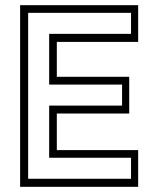

<svg xmlns="http://www.w3.org/2000/svg" viewBox="-20 -720 610 740"><path d="M57.5 0V-700H512.5V-558.5H199V-424H478V-282.5H199V-141.5H512.5V0ZM88.5 -31H485V-112H169.5V-313H450.5V-394H169.5V-589.5H485V-670.5H88.5Z"/></svg>

Font: Tourney Light
Style: Regular
Weight: 300
Version: Version 1.015